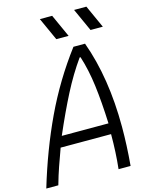

<svg xmlns="http://www.w3.org/2000/svg" viewBox="-188 -1261 1018 1355"><g transform="rotate(-15 321.5 -583.5)"><path d="M406.9 -1000H317.1L241.5 -1166.7H331.4ZM656.9 -1000H567.1L491.5 -1166.7H581.4ZM-24.1 0Q54 -261.1 160.8 -488Q267.6 -714.8 419.9 -916.7H504.6Q604.8 -640.6 604.8 -281.9Q604.8 -146.5 591.8 0H503.9Q516.9 -117.8 516.9 -252.6H148.4Q141.9 -233.7 127.3 -193.4Q112.6 -153 103.8 -127.9Q95.1 -102.9 83.7 -67.1Q72.3 -31.2 63.8 0ZM518.9 -330.7Q512.4 -489.6 497.1 -610.4Q481.8 -731.1 449.2 -832.7H442.7Q370.4 -731.1 308.6 -610.7Q246.7 -490.2 177.7 -330.7Z"/></g></svg>

Font: Monoid
Style: Italic
Weight: 400
Width: 4
Italic angle: -11°
Monospace: yes
Version: Version 0.61